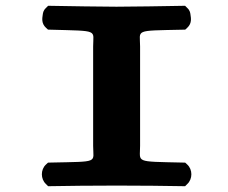

<svg xmlns="http://www.w3.org/2000/svg" viewBox="-20 -636 780 658"><path d="M460.1 -476.9C460.1 -535.2 437.3 -530.5 604.8 -534.2L614.8 -534.4L621.8 -540.9C638 -555.8 634.6 -573.8 632.9 -585.1C632 -591.3 631.5 -599.8 621.8 -608.7L614.3 -616.2L603.7 -616C548.6 -615 430.8 -613 379.1 -613C330.2 -613 211.8 -615 155.7 -616L145 -616.2L137.5 -608.7C127.9 -599.8 127.3 -591.3 126.4 -585.1C124.7 -573.8 121.3 -555.8 137.5 -540.9L144.5 -534.5L154.3 -534.2C321.2 -529.5 299.2 -534.8 299.2 -476.9V-136.2C299.2 -77 322.3 -82.6 154.5 -78.9L144.5 -78.6L137.5 -72.1C118.8 -54.9 118.8 -22.5 137.5 -5.3L145 2.2L155.7 2C210.6 1 292.7 0 380.2 0C467.3 0 547.5 1 603.7 2L614.3 2.2L621.8 -5.3C640.5 -22.5 640.5 -54.9 621.8 -72.1L614.8 -78.6L604.9 -78.9C439.4 -82.6 460.1 -78.4 460.1 -136.2Z"/></svg>

Font: Linux Libertine Mono O 
Style: Mono Bold
Weight: 400
Designer: Philipp H. Poll
Foundry: Philipp H. Poll
Version: Version 5.1.7